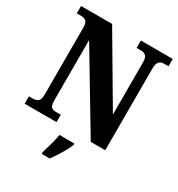

<svg xmlns="http://www.w3.org/2000/svg" viewBox="-214 -854 1129 1215"><g transform="rotate(30 350.5 -246.5)"><path d="M21 0V-54H49Q73 -54 87.5 -65Q102 -76 102 -118V-600Q102 -639 88 -649.5Q74 -660 56 -660H21V-714H248L539 -220V-600Q539 -636 525.5 -648Q512 -660 494 -660H458V-714H691V-660H656Q636 -660 623 -646.5Q610 -633 610 -596V0H504L173 -553V-118Q173 -76 184 -65Q195 -54 218 -54H254V0ZM273 208Q282 178 294 136Q306 94 311 61H420V71Q412 92 397 119Q382 146 364.5 173Q347 200 332 221H273Z"/></g></svg>

Font: Noto Serif Thai Condensed ExtraBold
Style: Regular
Weight: 800
Width: 3
Designer: Monotype Design Team
Foundry: Monotype Imaging Inc.
Version: Version 2.002; ttfautohint (v1.8.4.7-5d5b)